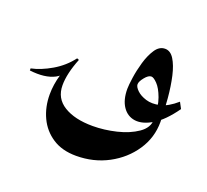

<svg xmlns="http://www.w3.org/2000/svg" viewBox="-152 -378 691 640"><g transform="rotate(20 194.0 -57.5)"><path d="M174.8 161.1Q125 161.1 91.1 138.9Q57.1 116.7 39.8 79.8Q22.5 43 22.5 -1.5Q22.5 -36.6 33.4 -73.5Q44.4 -110.4 67.9 -145.5L74.7 -142.6Q52.2 -86.4 52.2 -44.9Q52.2 1.5 90.6 25.1Q128.9 48.8 192.9 48.8Q233.4 48.8 276.1 38.6Q318.8 28.3 348.1 8.1Q377.4 -12.2 377.4 -41Q377.4 -87.4 366.7 -116.5Q356 -145.5 342.5 -159.4Q329.1 -173.3 320.8 -173.3Q310.5 -173.3 298.3 -158.2Q286.1 -143.1 286.1 -133.3Q286.1 -124 298.1 -112.3Q310.1 -100.6 331.3 -94Q352.5 -87.4 380.1 -93.5Q407.7 -99.6 439 -127L450.7 -105Q415 -54.7 380.6 -34.2Q346.2 -13.7 318.8 -17.3Q291.5 -21 275.4 -44.7Q259.3 -68.4 259.3 -107.4Q259.3 -120.1 263.2 -147.5Q267.1 -174.8 275.6 -204.3Q284.2 -233.9 298.1 -254.9Q312 -275.9 332.5 -275.9Q351.6 -275.9 364.5 -255.1Q377.4 -234.4 385.3 -200Q393.1 -165.5 396.7 -124Q400.4 -82.5 400.9 -41Q400.9 14.6 370.1 60.5Q339.4 106.4 288.1 133.8Q236.8 161.1 174.8 161.1ZM-66.9 -53.7V-61Q-33.2 -67.9 4.4 -89.8Q42 -111.8 67.4 -145.5L71.3 -139.6Q55.7 -82 22 -64.5Q-11.7 -46.9 -66.9 -53.7Z"/></g></svg>

Font: Lateef SemiBold
Style: Regular
Weight: 600
Designer: SIL International
Foundry: SIL International
Version: Version 4.200